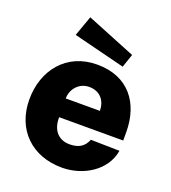

<svg xmlns="http://www.w3.org/2000/svg" viewBox="-136 -835 844 946"><g transform="rotate(20 286.5 -362.0)"><path d="M175 -734 137 -628 408 -560 432 -630ZM199 -219H535V-262C535 -416 451 -527 288 -527C126 -527 31 -404 31 -252C31 -93 139 10 296 10C407 10 517 -56 535 -165L384 -168C367 -125 335 -111 292 -111C236 -111 198 -149 199 -219ZM198 -317C198 -365 234 -410 288 -410C347 -410 377 -368 377 -317Z"/></g></svg>

Font: United Sans ExtraBold
Style: Regular
Weight: 800
Designer: Pablo Impallari, Rodrigo Fuenzalida (Modified by Dan O. Williams)
Version: Version 1.000;PS 001.000;hotconv 1.0.88;makeotf.lib2.5.64775